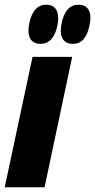

<svg xmlns="http://www.w3.org/2000/svg" viewBox="-28 -794 403 814"><path d="M144 -608C179 -608 204 -633 215 -684C227 -741 210 -774 168 -774C132 -774 108 -749 97 -699C84 -641 101 -608 144 -608ZM281 -608C317 -608 340 -633 351 -684C364 -741 347 -774 305 -774C269 -774 245 -749 234 -699C221 -641 238 -608 281 -608ZM-8 0H161L278 -553H110Z"/></svg>

Font: Noto Sans Condensed Black
Style: Italic
Weight: 900
Width: 3
Italic angle: -12°
Designer: Monotype Design Team
Foundry: Monotype Imaging Inc.
Version: Version 2.013